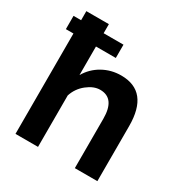

<svg xmlns="http://www.w3.org/2000/svg" viewBox="-169 -859 943 989"><g transform="rotate(30 302.0 -365.0)"><path d="M548 -327V0H414V-294Q414 -415 326 -415Q288 -415 249 -384Q210 -353 195 -306V0H61V-597H16V-676H61V-730H195V-676H313V-597H195V-427Q224 -477 274 -505Q324 -533 383 -533Q548 -533 548 -327Z"/></g></svg>

Font: Raleway
Style: Bold
Weight: 700
Designer: Matt McInerney, Pablo Impallari, Rodrigo Fuenzalida
Foundry: Matt McInerney, Pablo Impallari, Rodrigo Fuenzalida
Version: Version 3.000